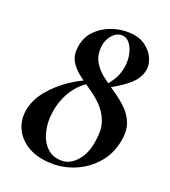

<svg xmlns="http://www.w3.org/2000/svg" viewBox="-113 -657 665 753"><g transform="rotate(20 220.0 -280.5)"><path d="M193 13Q132 13 91 -10Q50 -33 32.5 -70Q15 -107 22 -149Q30 -195 63.5 -235.5Q97 -276 142 -306Q187 -336 228 -349L233 -340Q187 -317 158.5 -274Q130 -231 122 -175Q116 -135 125 -97Q134 -59 158 -35Q182 -11 221 -11Q256 -11 284.5 -44Q313 -77 320 -132Q328 -181 315 -214Q302 -247 278 -271Q254 -295 226 -313.5Q198 -332 173.5 -351.5Q149 -371 136 -395.5Q123 -420 129 -456Q136 -496 161.5 -522Q187 -548 221.5 -561Q256 -574 290 -574Q337 -574 365 -554.5Q393 -535 404.5 -508.5Q416 -482 412 -460Q406 -421 367.5 -390Q329 -359 275 -333L271 -339Q294 -362 309.5 -388Q325 -414 329 -448Q332 -475 326 -499Q320 -523 307 -538.5Q294 -554 275 -554Q252 -554 234.5 -533Q217 -512 214 -483Q211 -447 226 -421Q241 -395 267 -375Q293 -355 322 -335.5Q351 -316 375 -293Q399 -270 411 -238.5Q423 -207 414 -161Q403 -106 369 -67Q335 -28 288.5 -7.5Q242 13 193 13Z"/></g></svg>

Font: Cormorant Garamond Light
Style: Bold Italic
Weight: 700
Italic angle: -10°
Version: Version 4.001